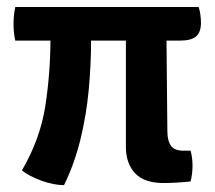

<svg xmlns="http://www.w3.org/2000/svg" viewBox="-20 -516 612 546"><path d="M23.5 -400.5Q20.5 -412.5 19.5 -425.2Q18.5 -438 18.5 -448Q18.5 -457.5 19.5 -470.2Q20.5 -483 23.5 -496H545Q548 -487 549.8 -474.5Q551.5 -462 551.5 -451.5Q551.5 -424.5 537.8 -412.5Q524 -400.5 491.5 -400.5H453.5L456 -140.5Q456.5 -114.5 466.5 -101Q476.5 -87.5 502 -87.5H522Q527.5 -67.5 527.5 -45Q527.5 -21.5 522 0Q503.5 2 483 3.2Q462.5 4.5 445.5 4.5Q390.5 4.5 364.2 -23.2Q338 -51 338 -99V-400.5H239Q239 -331.5 232.2 -259.5Q225.5 -187.5 208.5 -118.5Q191.5 -49.5 162 10.5Q133 10.5 97 -2.5Q82 -8 67.2 -15.5Q52.5 -23 42.5 -31.5Q94.5 -121.5 108.8 -214Q123 -306.5 123.5 -400.5Z"/></svg>

Font: Signika Negative SemiBold
Style: Regular
Weight: 600
Designer: Anna Giedryś
Foundry: Anna Giedryś
Version: Version 2.000; ttfautohint (v1.8.3) -l 8 -r 50 -G 200 -x 9 -